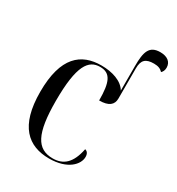

<svg xmlns="http://www.w3.org/2000/svg" viewBox="-182 -874 922 999"><g transform="rotate(30 278.5 -374.5)"><path d="M263 10C374 10 424 -47 424 -92C424 -111 416 -123 402 -126C384 -35 342 0 279 0C184 0 144 -71 144 -268C144 -481 187 -536 256 -536C319 -536 338 -491 338 -382C395 -382 420 -403 420 -441V-622C420 -673 441 -691 490 -691C516 -691 531 -684 543 -671C551 -678 557 -689 557 -705C557 -740 530 -759 489 -759C422 -759 410 -714 410 -631V-483C384 -527 323 -546 258 -546C137 -546 50 -478 50 -268C50 -63 137 10 263 10Z"/></g></svg>

Font: Noto Serif Display SemiCondensed
Style: Regular
Weight: 400
Width: 4
Designer: Monotype Design Team
Foundry: Monotype Imaging Inc.
Version: Version 2.009